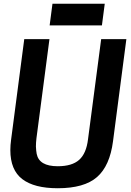

<svg xmlns="http://www.w3.org/2000/svg" viewBox="-20 -988 695 1021"><path d="M537 -853ZM522 -853H244L259 -968H537ZM287 13Q162 13 98.5 -35.5Q35 -84 35 -190Q35 -216 39 -245L109 -780H243L174 -254Q171 -230 171 -209Q172 -186 175 -170Q188 -104 287 -104Q363 -104 401 -138Q439 -172 448 -247L518 -780H652L581 -237Q564 -106 496 -46.5Q428 13 287 13Z"/></svg>

Font: Tanohe Sans SemiBold
Style: Italic
Weight: 600
Designer: Village Type and Design LLC & Cristiano Sobral
Foundry: Cooper Hewitt Smithsonian Design Museum
Version: Version 1.00;September 29, 2021;FontCreator 13.0.0.2655 64-b